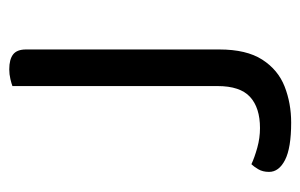

<svg xmlns="http://www.w3.org/2000/svg" viewBox="-140 -514 664 425"><g transform="rotate(-90 192.5 -301.0)"><path d="M215 -289H296V-148Q296 -88 273.5 -53Q251 -18 214 -3.5Q177 11 134 11Q78 11 51.5 -2.5Q25 -16 25 -38Q25 -52 31 -62Q37 -72 42 -77Q57 -70 78.5 -64Q100 -58 122 -58Q167 -58 191 -80Q215 -102 215 -152ZM296 -265H215V-606Q220 -608 230.5 -610.5Q241 -613 252 -613Q274 -613 285 -604.5Q296 -596 296 -576Z"/></g></svg>

Font: Baloo Bhaijaan 2
Style: Regular
Weight: 400
Designer: Sanskriti Dholi, Noopur Datye and Ek Type
Foundry: Ek Type
Version: Version 1.701